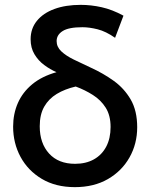

<svg xmlns="http://www.w3.org/2000/svg" viewBox="-20 -755 618 790"><path d="M288 15Q209 15 152 -19Q95 -53 64.5 -109.5Q34 -166 34 -234Q34 -286.5 53.5 -331Q73 -375.5 112.5 -408.2Q152 -441 212.5 -458Q186 -469.5 161.8 -487.5Q137.5 -505.5 121.8 -531.8Q106 -558 106 -593.5Q106 -637.5 131.8 -669.2Q157.5 -701 203.8 -718Q250 -735 312 -735Q355 -735 398.5 -725.2Q442 -715.5 488 -690.5L453.5 -599.5Q415.5 -626 381.5 -634.5Q347.5 -643 319 -643Q262.5 -643 237.8 -627.2Q213 -611.5 213 -586Q213 -562 232.2 -543.8Q251.5 -525.5 283.8 -509.8Q316 -494 355 -476Q404.5 -453.5 447.8 -422.5Q491 -391.5 517.8 -345.5Q544.5 -299.5 544.5 -231.5Q544.5 -163.5 513 -107.5Q481.5 -51.5 424 -18.2Q366.5 15 288 15ZM289 -81Q333.5 -81 366.2 -99.2Q399 -117.5 417 -151.5Q435 -185.5 435 -232.5Q435 -280 415 -311.8Q395 -343.5 362.2 -364.2Q329.5 -385 291.5 -399Q246.5 -388.5 213.5 -368.5Q180.5 -348.5 162 -316.2Q143.5 -284 143.5 -235.5Q143.5 -165.5 182 -123.2Q220.5 -81 289 -81Z"/></svg>

Font: Geologica EX
Style: Regular
Weight: 400
Designer: Sindre Bremnes, Frode Helland
Foundry: Monokrom Skriftforlag AS
Version: Version 1.010;gftools[0.9.28]